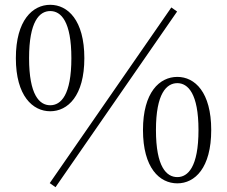

<svg xmlns="http://www.w3.org/2000/svg" viewBox="-20 -753 946 799"><path d="M189 -290C262 -290 331 -354 331 -511C331 -669 262 -733 189 -733C116 -733 46 -669 46 -511C46 -354 116 -290 189 -290ZM189 -315C144 -315 101 -358 101 -511C101 -664 144 -707 189 -707C234 -707 277 -664 277 -511C277 -358 234 -315 189 -315ZM718 10C791 10 859 -54 859 -212C859 -369 791 -433 718 -433C644 -433 575 -369 575 -212C575 -54 644 10 718 10ZM718 -16C673 -16 629 -58 629 -212C629 -364 673 -407 718 -407C762 -407 806 -364 806 -212C806 -58 762 -16 718 -16ZM211 26 717 -705 693 -722 187 9Z"/></svg>

Font: Noto Serif CJK SC ExtraLight
Style: Regular
Weight: 200
Designer: Ryoko NISHIZUKA 西塚涼子 (kana & ideographs); Frank Grießhammer (Latin, Greek & Cyrillic); Wenlong ZHANG 张文龙 (bopomofo); San
Foundry: Adobe
Version: Version 2.001;hotconv 1.1.0;makeotfexe 2.6.0